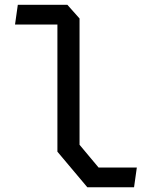

<svg xmlns="http://www.w3.org/2000/svg" viewBox="-20 -785 660 805"><path d="M220.7 -149V-703.3L243.2 -682.2H43L54.7 -765H262.3L313.5 -707.5V-178L393.2 -82.7H553.7L542 0.2H346.2Z"/></svg>

Font: Monaspace Krypton Var ExLight
Style: Regular
Weight: 200
Designer: Riley Cran and the Lettermatic Team
Version: Version 1.200 (Monaspace Krypton Var)